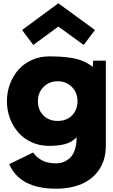

<svg xmlns="http://www.w3.org/2000/svg" viewBox="-20 -870 688 1165"><path d="M113.8 -688 334 -850.1 556.2 -688 487.8 -597.2 334 -709 182.1 -597.2ZM276.9 -527.8Q316.9 -527.8 345.9 -526.1Q375 -524.4 413.1 -518.6Q451.2 -512.7 483.9 -499Q516.6 -485.4 542 -463.9Q543.5 -471.2 544.2 -480.7Q544.9 -490.2 544.9 -496.1V-502H622.1V14.2Q622.1 98.1 582.5 157.7Q543 217.3 475.8 246.1Q408.7 274.9 319.8 274.9Q100.6 274.9 36.1 126L181.2 55.2Q198.2 82.5 232.7 101.8Q267.1 121.1 319.8 121.1Q343.3 121.1 364 113.5Q384.8 106 403.8 88.9Q422.9 71.8 433.8 39.6Q444.8 7.3 444.8 -37.1Q418 -7.8 376.5 3.7Q335 15.1 276.9 15.1Q221.7 15.1 173.8 -6.1Q126 -27.3 93 -64Q60.1 -100.6 41 -150.4Q22 -200.2 22 -255.9Q22 -311.5 41 -361.6Q60.1 -411.6 93 -448.2Q126 -484.9 173.8 -506.3Q221.7 -527.8 276.9 -527.8ZM244.6 -342.8Q210 -308.6 210 -255.9Q210 -203.1 243.2 -169.7Q276.4 -136.2 330.1 -136.2Q383.8 -136.2 417 -169.7Q450.2 -203.1 450.2 -255.9Q450.2 -308.6 415.5 -342.8Q380.9 -377 330.1 -377Q279.3 -377 244.6 -342.8Z"/></svg>

Font: Hussar Preview
Style: Bold
Weight: 700
Foundry: Cannot Into Space Fonts, PlusOne Fonts
Version: Version 2.29RC2 "Millennial"